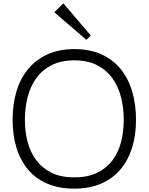

<svg xmlns="http://www.w3.org/2000/svg" viewBox="-20 -1112 884 1142"><path d="M520 -901 494 -875 303 -1039 357 -1092ZM789 -400Q789 -307 765 -231.5Q741 -156 694.5 -102Q648 -48 579.5 -19Q511 10 422 10Q332 10 263 -19Q194 -48 148 -102Q102 -156 78.5 -231.5Q55 -307 55 -400Q55 -493 78.5 -570Q102 -647 148.5 -702.5Q195 -758 263.5 -789Q332 -820 422 -820Q512 -820 581 -789.5Q650 -759 696 -703.5Q742 -648 765.5 -570.5Q789 -493 789 -400ZM716 -400Q716 -469 700 -533Q684 -597 649 -646Q614 -695 558 -724Q502 -753 422 -753Q343 -753 287 -724.5Q231 -696 196 -647.5Q161 -599 144.5 -535Q128 -471 128 -400Q128 -329 144.5 -267Q161 -205 196.5 -158Q232 -111 287.5 -84Q343 -57 422 -57Q501 -57 557 -84Q613 -111 648.5 -158Q684 -205 700 -267Q716 -329 716 -400Z"/></svg>

Font: TypoPRO Sinkin Sans
Style: 300 Light
Weight: 300
Designer: Keith Bates
Foundry: K-Type
Version: Sinkin Sans (version 1.0)  by Keith Bates   •   © 2014   www